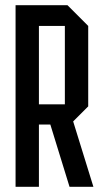

<svg xmlns="http://www.w3.org/2000/svg" viewBox="-20 -720 400 740"><path d="M130 -318H230V-620H130ZM320 -620V-310L262 -252L340 0H248L174 -240H130V0H40V-700H240Z"/></svg>

Font: Tektur Condensed
Style: Regular
Weight: 400
Width: 3
Designer: Adam Jagosz
Foundry: Adam Jagosz
Version: Version 1.005;gftools[0.9.30]